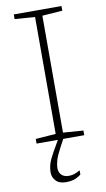

<svg xmlns="http://www.w3.org/2000/svg" viewBox="-102 -755 569 1035"><g transform="rotate(-10 182.5 -237.0)"><path d="M176.5 40Q153.5 83 146.5 107.5Q139.5 132 139.5 149.5Q139.5 173.5 153.8 187.5Q168 201.5 193.5 201.5Q208.5 201.5 222 197.5Q235.5 193.5 255.5 182V205.5Q232 222.5 213.8 227.5Q195.5 232.5 174 232.5Q136 232.5 117.8 212.8Q99.5 193 99.5 167Q99.5 143 106.5 119.8Q113.5 96.5 134 60.5L168.5 0H52V-25.5L162.5 -33.5V-673.5L52 -681.5V-707H313V-681.5L202.5 -673.5V-33.5L313 -25.5V0H198Z"/></g></svg>

Font: Newsreader 6pt ExtraLight
Style: Regular
Weight: 275
Designer: Hugues Gentile
Foundry: Production Type
Version: Version 1.003; ttfautohint (v1.8.3)